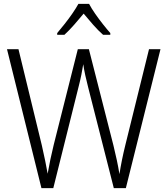

<svg xmlns="http://www.w3.org/2000/svg" viewBox="-20 -967 860 987"><path d="M805 -714 627 0H565L433 -519Q425 -550 418.5 -579.5Q412 -609 408 -637Q404 -612 398.5 -584Q393 -556 385 -525L254 0H193L16 -714H75L195 -220Q205 -176 212.5 -139.5Q220 -103 225 -74Q231 -109 239 -147.5Q247 -186 256 -222L380 -714H437L563 -220Q573 -179 580.5 -144Q588 -109 594 -72Q605 -143 624 -220L746 -714ZM438 -947Q450 -924 469.5 -896Q489 -868 510 -841.5Q531 -815 547 -797V-788H510Q485 -810 459 -839.5Q433 -869 410 -897Q387 -869 361 -839.5Q335 -810 311 -788H274V-797Q291 -817 312 -843.5Q333 -870 352 -897.5Q371 -925 383 -947Z"/></svg>

Font: Noto Sans Kannada SemiCondensed Light
Style: Regular
Weight: 300
Width: 4
Designer: Jelle Bosma - Monotype Design Team
Foundry: Monotype Imaging Inc.
Version: Version 2.005; ttfautohint (v1.8.4.7-5d5b)